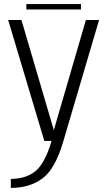

<svg xmlns="http://www.w3.org/2000/svg" viewBox="-20 -690 534 940"><path d="M197 0H232.5Q200 110 153.5 148Q107 185.5 33 186V230Q125.5 230 188.2 183.2Q251 136.5 290.5 0L465 -592H400.5L243.5 -53L85 -592H20ZM109 -643.5H376.5V-670H109Z"/></svg>

Font: Anybody Light
Style: Regular
Weight: 300
Designer: Tyler Finck
Foundry: Etcetera Type Company
Version: Version 1.111; ttfautohint (v1.8.4)